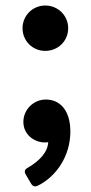

<svg xmlns="http://www.w3.org/2000/svg" viewBox="-20 -506 324 686"><path d="M141.6 -324.2C187.5 -324.2 223.6 -359.4 223.6 -405.3C223.6 -450.2 187.5 -486.3 141.6 -486.3C96.7 -486.3 60.5 -450.2 60.5 -405.3C60.5 -359.4 96.7 -324.2 141.6 -324.2ZM143.6 -150.4C100.6 -150.4 63.5 -115.2 63.5 -70.3C63.5 -24.4 103.5 2.9 139.6 2.9C144.5 2.9 148.4 2.9 152.3 2C150.4 38.1 121.1 69.3 77.1 94.7C68.4 99.6 66.4 107.4 71.3 116.2L91.8 151.4C96.7 159.2 104.5 162.1 113.3 158.2C182.6 125 231.4 49.8 231.4 -36.1C231.4 -110.4 195.3 -150.4 143.6 -150.4Z"/></svg>

Font: Ed Sans Neue SemiBold
Style: Regular
Weight: 600
Designer: Stephen Hutchings
Version: Version 1.004;PS 001.004;hotconv 1.0.88;makeotf.lib2.5.64775